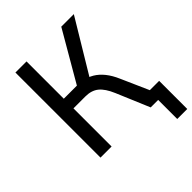

<svg xmlns="http://www.w3.org/2000/svg" viewBox="-239 -836 1125 1125"><g transform="rotate(-45 324.0 -273.5)"><path d="M565 158V0H521V-75H648V158ZM87 0V-705H179V-396H298L277 -378L467 -705H571L365 -363L329 -392Q367 -387 397 -369Q427 -351 451.5 -320.5Q476 -290 495 -246L604 0H503L416 -206Q391 -265 359.5 -290.5Q328 -316 278 -316H179V0Z"/></g></svg>

Font: Nunito Sans 10pt SemiCondensed Medium
Style: Regular
Weight: 500
Width: 4
Designer: Vernon Adams
Foundry: Vernon Adams
Version: Version 3.101;gftools[0.9.27]